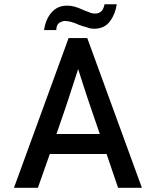

<svg xmlns="http://www.w3.org/2000/svg" viewBox="-20 -893 741 913"><path d="M46.4 0 306.2 -711.9H395L654.8 0H541.5L486.8 -160.6H216.8L160.2 0ZM248.5 -255.9H454.6Q432.1 -321.8 419.2 -359.1Q406.2 -396.5 396.7 -425.3Q387.2 -454.1 377.4 -483.9Q367.7 -513.7 351.6 -564.5Q334.5 -511.7 324.2 -480.2Q314 -448.7 304.4 -419.4Q294.9 -390.1 282.5 -354Q270 -317.9 248.5 -255.9ZM247.6 -750H189.5Q197.3 -803.2 226.6 -835.4Q254.4 -866.2 299.3 -866.2Q318.8 -866.2 335 -861.3Q356 -855 369.1 -848.6Q385.7 -840.8 402.3 -835.4Q416.5 -828.6 431.2 -828.6Q446.3 -827.6 459.5 -837.4Q471.7 -846.2 477.1 -872.6H535.2Q528.3 -825.7 503.4 -792.5Q477.5 -756.8 428.7 -756.3Q409.7 -756.3 392.6 -763.2Q373.5 -768.1 355.5 -774.9Q317.9 -792.5 288.6 -793.5Q278.8 -793.5 263.2 -785.6Q247.6 -774.9 247.6 -750Z"/></svg>

Font: Alte DIN 1451 Mittelschrift
Style: Regular
Weight: 400
Designer: Peter Wiegel
Foundry: Peter Wiegel
Version: Version 1.002 September 20, 2019